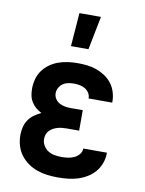

<svg xmlns="http://www.w3.org/2000/svg" viewBox="-86 -818 672 887"><g transform="rotate(10 250.0 -374.5)"><path d="M247 8Q222 8 197.5 5Q173 2 150 -6Q127 -14 106.5 -28.5Q86 -43 71.5 -62.5Q57 -82 50 -106Q43 -130 43 -155Q43 -174 47.5 -192.5Q52 -211 62.5 -226.5Q73 -242 88.5 -253Q104 -264 121 -272Q107 -279 94.5 -289.5Q82 -300 73.5 -314Q65 -328 62 -343.5Q59 -359 59 -376Q59 -398 65 -420.5Q71 -443 84.5 -461.5Q98 -480 117 -493.5Q136 -507 157.5 -514.5Q179 -522 201.5 -525Q224 -528 247 -528Q269 -528 291.5 -525.5Q314 -523 335 -515.5Q356 -508 375 -495.5Q394 -483 407.5 -465.5Q421 -448 428 -426Q435 -404 435 -382V-376H324V-378Q324 -391 316.5 -402.5Q309 -414 297.5 -420.5Q286 -427 273 -429.5Q260 -432 247 -432Q233 -432 219.5 -429.5Q206 -427 195 -419.5Q184 -412 177 -400Q170 -388 170 -374Q170 -360 177.5 -348Q185 -336 197 -329.5Q209 -323 222.5 -320.5Q236 -318 250 -318H307V-222H250Q239 -222 228 -221Q217 -220 206.5 -217Q196 -214 186.5 -209Q177 -204 169 -196Q161 -188 157.5 -177.5Q154 -167 154 -156Q154 -140 162.5 -125.5Q171 -111 184.5 -102.5Q198 -94 214.5 -91Q231 -88 247 -88Q262 -88 277 -90Q292 -92 305.5 -98Q319 -104 329.5 -116Q340 -128 340 -143V-144H451V-140Q451 -117 442.5 -94Q434 -71 419 -53.5Q404 -36 383.5 -23.5Q363 -11 340.5 -4Q318 3 294.5 5.5Q271 8 247 8ZM202 -600 214 -757H315L284 -600Z"/></g></svg>

Font: Iosevka Term Curly
Style: Bold
Weight: 700
Designer: Belleve Invis
Foundry: Belleve Invis
Version: Version 32.3.0